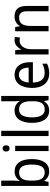

<svg xmlns="http://www.w3.org/2000/svg" viewBox="1116 -1916 810 3081"><g transform="rotate(-90 1520.5 -375.0)"><path d="M163 -563V-760H78V0H142L157 -68H163C193 -21 241 10 313 10C433 10 509 -86 509 -268C509 -451 433 -545 312 -545C240 -545 193 -514 163 -465H159C160 -490 163 -527 163 -563ZM295 -473C381 -473 421 -405 421 -269C421 -132 380 -62 297 -62C197 -62 163 -131 163 -263V-273C163 -401 194 -473 295 -473Z M681 -738C651 -738 630 -720 630 -681C630 -644 651 -625 681 -625C709 -625 730 -644 730 -681C730 -719 709 -738 681 -738ZM722 -536H637V0H722Z M963 0V-760H878V0Z M1287 10C1359 10 1405 -23 1436 -71H1441L1453 0H1522V-760H1436V-545C1436 -524 1439 -489 1441 -467H1436C1405 -514 1357 -546 1287 -546C1166 -546 1090 -450 1090 -267C1090 -84 1165 10 1287 10ZM1303 -62C1219 -62 1178 -134 1178 -266C1178 -396 1218 -474 1302 -474C1403 -474 1437 -404 1437 -269V-248C1437 -123 1398 -62 1303 -62Z M1863 -546C1731 -546 1650 -443 1650 -264C1650 -94 1736 10 1883 10C1946 10 1991 -1 2040 -25V-100C1990 -75 1946 -63 1889 -63C1792 -63 1739 -127 1737 -252H2063V-306C2063 -447 1990 -546 1863 -546ZM1862 -476C1941 -476 1976 -409 1976 -320H1738C1746 -421 1789 -476 1862 -476Z M2412 -546C2348 -546 2300 -501 2270 -441H2266L2255 -536H2187V0H2272V-284C2272 -391 2333 -465 2406 -465C2423 -465 2443 -462 2458 -458L2469 -540C2452 -544 2431 -546 2412 -546Z M2795 -546C2734 -546 2676 -518 2645 -463H2640L2628 -536H2560V0H2645V-278C2645 -408 2679 -473 2780 -473C2850 -473 2881 -430 2881 -345V0H2966V-355C2966 -487 2908 -546 2795 -546Z"/></g></svg>

Font: Noto Sans Sinhala SemiCondensed
Style: Regular
Weight: 400
Width: 4
Designer: Jelle Bosma - Monotype Design Team
Foundry: Monotype Imaging Inc.
Version: Version 2.006